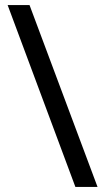

<svg xmlns="http://www.w3.org/2000/svg" viewBox="-20 -734 412 754"><path d="M96 -714 363 0H276L10 -714Z"/></svg>

Font: Noto Sans Glagolitic
Style: Regular
Weight: 400
Designer: Monotype Design Team
Foundry: Monotype Imaging Inc.
Version: Version 2.004; ttfautohint (v1.8.4.7-5d5b)